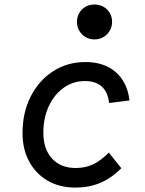

<svg xmlns="http://www.w3.org/2000/svg" viewBox="-20 -813 640 848"><path d="M313 15.5Q243 15.5 190.5 -15Q138 -45.5 108.8 -99.8Q79.5 -154 79.5 -225Q79.5 -315.5 115.5 -386.5Q151.5 -457.5 214.2 -498.2Q277 -539 357.5 -539Q440.5 -539 491.5 -494.2Q542.5 -449.5 552 -369.5L462 -358Q450.5 -455 355 -455Q302.5 -455 261 -425.2Q219.5 -395.5 195.5 -344Q171.5 -292.5 171.5 -226.5Q171.5 -154.5 209.8 -112.8Q248 -71 314.5 -71Q356.5 -71 390.5 -86.8Q424.5 -102.5 460.5 -139L516 -70Q472 -26 422.5 -5.2Q373 15.5 313 15.5ZM397 -639Q364 -639 342 -661.8Q320 -684.5 320 -716.5Q320 -749 342 -771Q364 -793 397 -793Q430.5 -793 452.8 -771Q475 -749 475 -716.5Q475 -684.5 452.8 -661.8Q430.5 -639 397 -639Z"/></svg>

Font: Google Sans Code
Style: Italic
Weight: 400
Italic angle: -10°
Monospace: yes
Designer: Google Sans Code Authors
Foundry: Google LLC
Version: Version 6.000